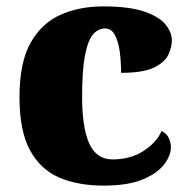

<svg xmlns="http://www.w3.org/2000/svg" viewBox="-20 -571 593 601"><path d="M304 10Q225 10 166 -15Q107 -40 74 -100.5Q41 -161 41 -267Q41 -376 76 -437.5Q111 -499 170 -525Q229 -551 302 -551Q384 -551 431 -535Q478 -519 498 -494.5Q518 -470 518 -444Q518 -424 507 -400Q496 -376 462 -359.5Q428 -343 359 -343Q359 -380 354.5 -411.5Q350 -443 339 -462.5Q328 -482 309 -482Q287 -482 271 -463Q255 -444 246 -397.5Q237 -351 237 -268Q237 -171 259.5 -121.5Q282 -72 332 -72Q388 -72 428.5 -98Q469 -124 486 -161Q502 -153 508.5 -138.5Q515 -124 515 -110Q515 -84 493.5 -56Q472 -28 426 -9Q380 10 304 10Z"/></svg>

Font: Noto Serif Hentaigana Black
Style: Regular
Weight: 900
Designer: Kazuhiro Yamada
Foundry: nipponia
Version: Version 1.000; ttfautohint (v1.8.4.7-5d5b)